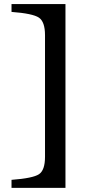

<svg xmlns="http://www.w3.org/2000/svg" viewBox="-20 -723 449 935"><path d="M298.8 -703.1V191.9H36.1V152.8Q140.1 145 169.7 125.5Q199.2 106 199.2 41V-551.8Q199.2 -616.7 169.7 -637Q140.1 -657.2 36.1 -665V-703.1Z"/></svg>

Font: Linux Biolinum O
Style: Bold
Weight: 700
Designer: Philipp H. Poll
Foundry: Philipp H. Poll
Version: Version 1.3.2